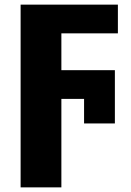

<svg xmlns="http://www.w3.org/2000/svg" viewBox="-20 -569 564 829"><path d="M245 240H69V-549H489V-425H245V-266H476V-36H343V-142H245Z"/></svg>

Font: Noto Sans Disp ExtBd
Style: Regular
Weight: 800
Designer: Monotype Design Team
Foundry: Monotype Imaging Inc.
Version: Version 2.000;GOOG;noto-source:20170915:90ef993387c0; ttfaut